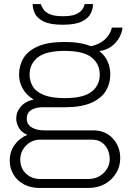

<svg xmlns="http://www.w3.org/2000/svg" viewBox="-20 -745 631 947"><path d="M174 182Q132 182 98.5 164.5Q65 147 46.5 116Q28 85 28 47Q28 3 52 -30.5Q76 -64 115 -80Q87 -91 73.5 -114Q60 -137 60 -161Q60 -193 83 -219.5Q106 -246 146 -254Q110 -276 92 -308Q74 -340 74 -377Q74 -422 96 -458.5Q118 -495 167.5 -516.5Q217 -538 299 -538Q339 -538 371.5 -532.5Q404 -527 429 -517Q470 -526 496.5 -549.5Q523 -573 532 -609H584Q582 -584 568 -559Q554 -534 529.5 -516Q505 -498 470 -493Q499 -470 511.5 -440.5Q524 -411 524 -377Q524 -333 502 -296.5Q480 -260 430.5 -238Q381 -216 299 -216H189Q157 -216 134.5 -202.5Q112 -189 112 -159Q112 -131 136.5 -116.5Q161 -102 197 -102H441Q499 -102 536 -62.5Q573 -23 573 35Q573 76 552.5 109.5Q532 143 497 162.5Q462 182 416 182ZM179 138H415Q446 138 469.5 124.5Q493 111 507 89Q521 67 521 42Q521 -2 497 -29Q473 -56 435 -56H177Q137 -56 108.5 -27Q80 2 80 42Q80 85 108.5 111.5Q137 138 179 138ZM299 -261Q391 -261 431.5 -292.5Q472 -324 472 -377Q472 -430 431.5 -462Q391 -494 299 -494Q207 -494 166.5 -462Q126 -430 126 -377Q126 -344 142.5 -317.5Q159 -291 197.5 -276Q236 -261 299 -261ZM289 -623Q229 -623 196.5 -638.5Q164 -654 152.5 -678Q141 -702 141 -725H181Q185 -714 193.5 -700Q202 -686 224.5 -675.5Q247 -665 290 -665Q334 -665 356 -675.5Q378 -686 387 -700Q396 -714 398 -725H439Q439 -702 427 -678Q415 -654 382.5 -638.5Q350 -623 289 -623Z"/></svg>

Font: Archivo SemiExpanded Thin
Style: Regular
Weight: 250
Width: 6
Designer: Hector Gatti
Foundry: Omnibus-Type
Version: Version 2.001